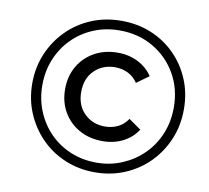

<svg xmlns="http://www.w3.org/2000/svg" viewBox="-78 -790 959 881"><g transform="rotate(10 401.0 -350.0)"><path d="M417 3Q343 3 278.5 -24Q214 -51 166.5 -99.5Q119 -148 92 -212Q65 -276 65 -350Q65 -424 92 -488Q119 -552 167 -600.5Q215 -649 279.5 -676Q344 -703 419 -703Q495 -703 559 -676.5Q623 -650 670.5 -602Q718 -554 744.5 -490.5Q771 -427 771 -352Q771 -277 744 -212.5Q717 -148 669 -99.5Q621 -51 556.5 -24Q492 3 417 3ZM417 -42Q482 -42 538 -66Q594 -90 636 -132Q678 -174 701 -230.5Q724 -287 724 -352Q724 -439 684.5 -508Q645 -577 576 -617.5Q507 -658 419 -658Q353 -658 297 -634.5Q241 -611 199.5 -569Q158 -527 135 -471Q112 -415 112 -350Q112 -285 135 -229Q158 -173 199 -131Q240 -89 296 -65.5Q352 -42 417 -42ZM428 -144Q367 -144 319.5 -170.5Q272 -197 245 -243.5Q218 -290 218 -350Q218 -410 245 -456.5Q272 -503 319.5 -529.5Q367 -556 428 -556Q481 -556 523.5 -534Q566 -512 590 -475L533 -434Q514 -462 486.5 -475Q459 -488 427 -488Q370 -488 331.5 -450.5Q293 -413 293 -350Q293 -287 331.5 -249.5Q370 -212 427 -212Q459 -212 486.5 -225Q514 -238 533 -266L590 -226Q566 -188 523.5 -166Q481 -144 428 -144Z"/></g></svg>

Font: Montserrat Medium
Style: Italic
Weight: 500
Italic angle: -11.3°
Designer: Julieta Ulanovsky
Foundry: Julieta Ulanovsky
Version: Version 9.000; ttfautohint (v1.8.4.7-5d5b)